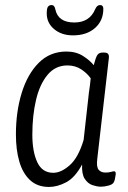

<svg xmlns="http://www.w3.org/2000/svg" viewBox="-20 -733 505 760"><path d="M174 7Q128 7 99 -20Q70 -47 56.5 -93.5Q43 -140 43 -201Q43 -291 66 -365.5Q89 -440 133.5 -484.5Q178 -529 243 -529Q281 -529 308.5 -511.5Q336 -494 351 -475Q359 -506 365.5 -515.5Q372 -525 387 -525H391Q404 -525 408 -519.5Q412 -514 411 -504L365 -104Q361 -72 370.5 -61Q380 -50 397 -50Q411 -50 419 -52.5Q427 -55 432 -55Q439 -55 438 -43Q437 -35 435 -25Q433 -15 430 -11Q426 -3 410 1.5Q394 6 379 6Q365 6 346.5 0Q328 -6 315.5 -25Q303 -44 305 -82Q277 -30 242 -11.5Q207 7 174 7ZM191 -49Q222 -49 256 -79Q290 -109 311 -179L332 -367Q334 -380 336 -395.5Q338 -411 339 -423Q325 -443 301.5 -458.5Q278 -474 247 -474Q199 -474 168 -436.5Q137 -399 122.5 -337Q108 -275 108 -200Q108 -133 127.5 -91Q147 -49 191 -49ZM269 -593Q224 -593 194.5 -617.5Q165 -642 165 -680Q165 -700 170 -706.5Q175 -713 184 -713Q196 -713 199 -696Q210 -644 274 -644Q335 -644 357 -697Q364 -713 376 -713Q389 -713 389 -698Q389 -651 356 -622Q323 -593 269 -593Z"/></svg>

Font: Asap Condensed Condensed Light
Style: Italic
Weight: 300
Width: 3
Italic angle: -6°
Designer: Pablo Cosgaya
Foundry: Omnibus-Type
Version: Version 3.001; ttfautohint (v1.8.4.7-5d5b)